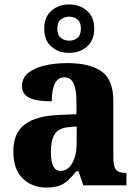

<svg xmlns="http://www.w3.org/2000/svg" viewBox="-20 -834 616 864"><path d="M187 10Q126 10 83 -30Q40 -70 40 -154Q40 -235 91.5 -274Q143 -313 248 -317L324 -320V-374Q324 -430 311.5 -458Q299 -486 269 -486Q241 -486 227 -458Q213 -430 213 -378Q145 -378 112 -394Q79 -410 79 -446Q79 -483 106.5 -505.5Q134 -528 180.5 -539Q227 -550 282 -550Q386 -550 438 -512Q490 -474 490 -380V-126Q490 -85 502 -70.5Q514 -56 546 -56H549V0H355L333 -64H324Q303 -38 285 -21.5Q267 -5 244 2.5Q221 10 187 10ZM252 -65Q285 -65 305 -99.5Q325 -134 325 -191V-265L291 -262Q244 -258 226.5 -230.5Q209 -203 209 -150Q209 -65 252 -65ZM291 -596Q244 -596 211.5 -624Q179 -652 179 -705Q179 -758 211.5 -786Q244 -814 291 -814Q338 -814 371 -786Q404 -758 404 -705Q404 -652 371 -624Q338 -596 291 -596ZM291 -651Q313 -651 328.5 -663.5Q344 -676 344 -705Q344 -734 328.5 -746.5Q313 -759 291 -759Q270 -759 254 -746.5Q238 -734 238 -705Q238 -676 254 -663.5Q270 -651 291 -651Z"/></svg>

Font: Noto Serif Myanmar SemiCondensed ExtraBold
Style: Regular
Weight: 800
Width: 4
Designer: Ben Mitchell and the Monotype Design Team
Foundry: Monotype Imaging Inc.
Version: Version 2.106; ttfautohint (v1.8.4.7-5d5b)